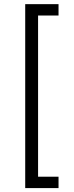

<svg xmlns="http://www.w3.org/2000/svg" viewBox="-20 -790 367 948"><path d="M104.5 138.7V-769.5H269V-713.4H168V82.5H269V138.7Z"/></svg>

Font: Inter 20pt Light
Style: Regular
Weight: 300
Version: Version 4.001;git-66647c0bb